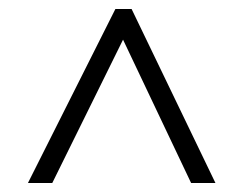

<svg xmlns="http://www.w3.org/2000/svg" viewBox="-20 -735 540 426"><path d="M42 -329 236 -715H272L458 -329H404L253 -647L96 -329Z"/></svg>

Font: Noto Sans Mono ExtraCondensed Light
Style: Regular
Weight: 300
Width: 2
Designer: Monotype Design Team
Foundry: Monotype Imaging Inc.
Version: Version 2.014; ttfautohint (v1.8.4.7-5d5b)